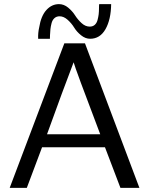

<svg xmlns="http://www.w3.org/2000/svg" viewBox="-20 -911 727 931"><path d="M27 0 292 -701H392L656 0H564L489 -197H184L110 0ZM208 -260H466Q344 -581 337 -609Q287 -479 208 -260ZM165 -724Q164 -752 170 -778Q179 -834 205 -862.5Q231 -891 266 -891Q290 -891 310.5 -874Q331 -857 344 -836.5Q357 -816 375.5 -799Q394 -782 415 -782Q430 -782 439.5 -790.5Q449 -799 453 -814Q457 -829 458.5 -842Q460 -855 460 -871Q460 -887 461 -891H519Q518 -816 491.5 -769.5Q465 -723 417 -723Q394 -723 373 -740Q352 -757 339.5 -777.5Q327 -798 308 -815Q289 -832 269 -832Q254 -832 244 -823Q234 -814 230 -798.5Q226 -783 224.5 -769.5Q223 -756 222.5 -740.5Q222 -725 222 -723H165Z"/></svg>

Font: Coval
Style: Light
Weight: 300
Foundry: Context Ltd
Version: Version 001.000